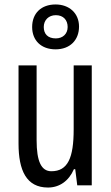

<svg xmlns="http://www.w3.org/2000/svg" viewBox="-20 -923 496 860"><path d="M229 -702C293 -702 334 -743 334 -804C334 -864 290 -903 229 -903C164 -903 124 -863 124 -802C124 -742 164 -702 229 -702ZM230 -751C194 -751 176 -771 176 -802C176 -833 198 -855 230 -855C264 -855 283 -833 283 -802C283 -771 261 -751 230 -751ZM391 -630H310V-344C310 -216 284 -156 210 -156C165 -156 144 -200 144 -295V-630H63V-280C63 -160 98 -83 195 -83C246 -83 288 -112 311 -165H317L326 -93H391Z"/></svg>

Font: Noto Sans Kannada UI ExtraCondensed
Style: Regular
Weight: 400
Width: 2
Designer: Jelle Bosma - Monotype Design Team
Foundry: Monotype Imaging Inc.
Version: Version 2.005